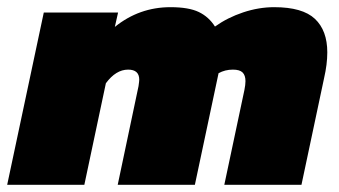

<svg xmlns="http://www.w3.org/2000/svg" viewBox="-39 -515 944 535"><path d="M83 -480H290L281 -440Q349 -495 436 -495Q487 -495 515 -481.5Q543 -468 560 -441Q595 -466 638.5 -480.5Q682 -495 725 -495Q804 -495 838.5 -462.5Q873 -430 873 -369Q873 -336 864 -297L801 0H586L642 -264Q645 -279 645 -289Q645 -305 637 -313Q629 -321 610 -321Q588 -321 570 -311L504 0H289L347 -275Q349 -289 349 -293Q349 -321 318 -321Q284 -321 256 -283L196 0H-19Z"/></svg>

Font: Prompt Black
Style: Italic
Weight: 900
Italic angle: -12°
Designer: Katatrad Team
Foundry: CadsonDemak
Version: Version 1.001